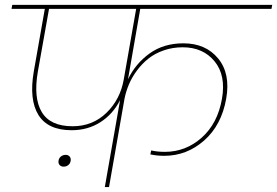

<svg xmlns="http://www.w3.org/2000/svg" viewBox="-20 -760 1126 780"><path d="M274.9 -247.1Q356.4 -247.1 412.6 -301.8Q468.8 -356.4 482.9 -438L533.2 -724.1H179.2L133.8 -469.2Q115.2 -362.3 149.7 -304.7Q184.1 -247.1 274.9 -247.1ZM26.9 -724.1 29.8 -740.2H1085.9L1083 -724.1H549.8L500 -438Q530.8 -502 587.9 -543Q645 -584 725.1 -584Q815.4 -584 866.2 -522.5Q917 -460.9 898.9 -358.9Q879.9 -251.5 809.3 -189.2Q738.8 -127 647 -127Q617.2 -127 590.8 -132.8L594.2 -148.9Q618.2 -143.1 649.9 -143.1Q734.4 -143.1 799.3 -200.7Q864.3 -258.3 881.8 -358.9Q898.4 -454.1 851.6 -511Q804.7 -567.9 722.2 -567.9Q681.2 -567.9 645.3 -555.4Q609.4 -543 583.3 -522.2Q557.1 -501.5 536.6 -473.9Q516.1 -446.3 503.9 -417.5Q491.7 -388.7 485.8 -358.9L422.9 0H405.8L467.8 -353Q438.5 -295.9 387.5 -263.4Q336.4 -231 271 -231Q174.3 -231 136 -293.2Q97.7 -355.5 117.2 -469.2L162.1 -724.1ZM247.1 -130.9Q256.8 -130.9 262.7 -124.3Q268.6 -117.7 267.1 -106.9Q265.6 -96.2 257.6 -89.6Q249.5 -83 238.8 -83Q228 -83 222.2 -89.6Q216.3 -96.2 217.8 -106.9Q219.2 -117.7 227.5 -124.3Q235.8 -130.9 247.1 -130.9Z"/></svg>

Font: SVN-Poppins Thin
Style: Italic
Weight: 100
Italic angle: -10°
Designer: Ninad Kale (Devanagari), Jonny Pinhorn (Latin)
Foundry: Indian Type Foundry
Version: Version 3.002 2017